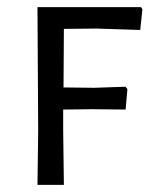

<svg xmlns="http://www.w3.org/2000/svg" viewBox="-20 -518 427 538"><path d="M158 -273 159 -437 250 -438 373 -434 379 -492 375 -498H85L87 -150L85 0H159L157 -156V-211L237 -212L332 -211L337 -268L332 -275L244 -272Z"/></svg>

Font: Alegreya Sans SC
Style: Regular
Weight: 400
Designer: Juan Pablo del Peral
Foundry: Huerta Tipografica
Version: Version 1.000;PS 001.000;hotconv 1.0.70;makeotf.lib2.5.58329